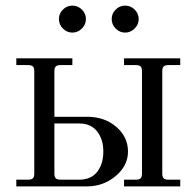

<svg xmlns="http://www.w3.org/2000/svg" viewBox="-20 -664 700 684"><path d="M38.1 0V-23.9H80.1Q92.3 -23.9 97.2 -28.8Q102.1 -33.7 102.1 -45.9V-410.2Q102.1 -422.4 97.2 -427.2Q92.3 -432.1 80.1 -432.1H38.1V-456.1H237.8V-432.1H195.8Q183.6 -432.1 178.7 -427.2Q173.8 -422.4 173.8 -411.1V-248H290Q353 -248 394.5 -211.9Q436 -175.8 436 -124Q436 -73.7 392.1 -36.9Q348.1 0 290 0ZM173.8 -45.9Q173.8 -33.7 178.7 -28.8Q183.6 -23.9 195.8 -23.9H262.2Q304.2 -23.9 326.2 -51.8Q348.1 -79.6 348.1 -124Q348.1 -168 325.9 -196Q303.7 -224.1 262.2 -224.1H173.8ZM421.9 0V-23.9H463.9Q476.1 -23.9 481 -28.8Q485.8 -33.7 485.8 -45.9V-410.2Q485.8 -422.4 481 -427.2Q476.1 -432.1 463.9 -432.1H421.9V-456.1H622.1V-432.1H580.1Q567.9 -432.1 563 -427.2Q558.1 -422.4 558.1 -410.2V-45.9Q558.1 -33.7 563 -28.8Q567.9 -23.9 580.1 -23.9H622.1V0ZM392.1 -629.9Q406.2 -644 425.8 -644Q445.3 -644 459.7 -629.9Q474.1 -615.7 474.1 -596.2Q474.1 -576.7 459.7 -562.3Q445.3 -547.9 425.8 -547.9Q406.2 -547.9 392.1 -562.3Q377.9 -576.7 377.9 -596.2Q377.9 -615.7 392.1 -629.9ZM204.1 -629.9Q218.3 -644 237.8 -644Q257.3 -644 271.7 -629.9Q286.1 -615.7 286.1 -596.2Q286.1 -576.7 271.7 -562.3Q257.3 -547.9 237.8 -547.9Q218.3 -547.9 204.1 -562.3Q189.9 -576.7 189.9 -596.2Q189.9 -615.7 204.1 -629.9Z"/></svg>

Font: Flanker Steampunk
Style: Regular
Weight: 400
Designer: Alexey Kryukov, Leonardo Di Lena
Foundry: Alexey Kryukov, Leonardo Di Lena
Version: 1.210